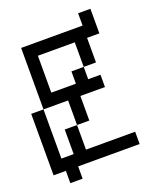

<svg xmlns="http://www.w3.org/2000/svg" viewBox="-165 -949 945 1129"><g transform="rotate(-20 307.5 -384.5)"><path d="M0 0V-384.6H76.9V-769.2H461.5V-846.2H538.5V-692.3H461.5V-538.5H384.6V-461.5H461.5V-384.6H307.7V-230.8H230.8V-76.9H538.5V0H153.8V76.9H76.9V0ZM76.9 -384.6V-76.9H153.8V-230.8H230.8V-384.6ZM307.7 -461.5V-538.5H384.6V-692.3H153.8V-461.5Z"/></g></svg>

Font: Mintsoda - Lime Green 13x16
Style: Regular
Weight: 400
Designer: Mintsoda-15
Version: Version 1.0